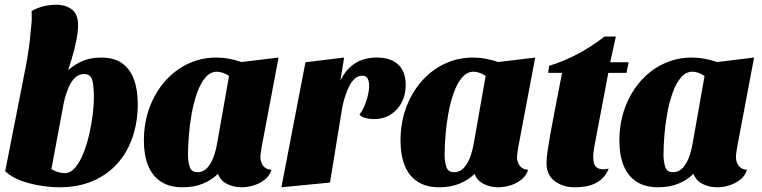

<svg xmlns="http://www.w3.org/2000/svg" viewBox="-20 -774 3232 814"><path d="M232 20Q198 20 154.5 13.5Q111 7 70.5 -7.5Q30 -22 2 -48L86 -475L256 -464Q282 -492 320.5 -511Q359 -530 408 -530Q464 -530 498 -505.5Q532 -481 548 -437Q564 -393 564 -333Q564 -257 542 -192.5Q520 -128 477.5 -80.5Q435 -33 373 -6.5Q311 20 232 20ZM254 -40Q279 -40 298.5 -63Q318 -86 333 -123Q348 -160 358 -203Q368 -246 373 -287.5Q378 -329 378 -360Q378 -410 371 -435Q364 -460 337 -460Q314 -460 298 -444.5Q282 -429 271.5 -405Q261 -381 254.5 -355.5Q248 -330 245 -309L198 -58Q210 -49 226 -44.5Q242 -40 254 -40ZM256 -438 79 -440Q88 -482 95 -523Q102 -564 106.5 -604Q111 -644 114 -680Q115 -692 114.5 -704Q114 -716 114 -727Q140 -742 167 -748Q194 -754 218 -754Q258 -754 284.5 -734Q311 -714 311 -667Q311 -641 304 -604.5Q297 -568 284.5 -526.5Q272 -485 256 -438Z M754 20Q698 20 661.5 -4.5Q625 -29 607.5 -73Q590 -117 590 -177Q590 -253 613.5 -317Q637 -381 679 -429Q721 -477 777 -503.5Q833 -530 897 -530Q949 -530 1004 -511L1161 -530L1089 -149Q1088 -141 1086 -129Q1084 -117 1084 -107Q1084 -88 1095 -72Q1106 -56 1131 -54Q1123 -29 1102.5 -12.5Q1082 4 1055.5 12Q1029 20 1004 20Q971 20 943 6Q915 -8 904 -37Q878 -11 840.5 4.5Q803 20 754 20ZM817 -44Q843 -44 860.5 -64.5Q878 -85 887.5 -114Q897 -143 901 -169L951 -452Q938 -461 924.5 -465.5Q911 -470 900 -470Q872 -470 851 -445.5Q830 -421 815.5 -380Q801 -339 792.5 -291.5Q784 -244 780.5 -198Q777 -152 777 -117Q777 -91 784 -67.5Q791 -44 817 -44Z M1173 20 1275 -510 1439 -530 1423 -432Q1446 -480 1484.5 -505Q1523 -530 1577 -530Q1637 -530 1668.5 -500Q1700 -470 1700 -414Q1700 -351 1662 -310Q1624 -269 1565 -269Q1548 -269 1530.5 -273.5Q1513 -278 1504 -288Q1521 -310 1533 -346Q1545 -382 1545 -411Q1545 -428 1539 -440.5Q1533 -453 1515 -453Q1500 -453 1487 -443Q1474 -433 1463 -413Q1452 -393 1442.5 -363.5Q1433 -334 1427 -294L1379 0Z M1842 20Q1786 20 1749.5 -4.5Q1713 -29 1695.5 -73Q1678 -117 1678 -177Q1678 -253 1701.5 -317Q1725 -381 1767 -429Q1809 -477 1865 -503.5Q1921 -530 1985 -530Q2037 -530 2092 -511L2249 -530L2177 -149Q2176 -141 2174 -129Q2172 -117 2172 -107Q2172 -88 2183 -72Q2194 -56 2219 -54Q2211 -29 2190.5 -12.5Q2170 4 2143.5 12Q2117 20 2092 20Q2059 20 2031 6Q2003 -8 1992 -37Q1966 -11 1928.5 4.5Q1891 20 1842 20ZM1905 -44Q1931 -44 1948.5 -64.5Q1966 -85 1975.5 -114Q1985 -143 1989 -169L2039 -452Q2026 -461 2012.5 -465.5Q1999 -470 1988 -470Q1960 -470 1939 -445.5Q1918 -421 1903.5 -380Q1889 -339 1880.5 -291.5Q1872 -244 1868.5 -198Q1865 -152 1865 -117Q1865 -91 1872 -67.5Q1879 -44 1905 -44Z M2416 20Q2367 20 2332 -6Q2297 -32 2297 -83Q2297 -103 2301.5 -133.5Q2306 -164 2312 -199Q2318 -234 2324.5 -265.5Q2331 -297 2334 -316L2363 -465H2304L2308 -495Q2368 -513 2427 -544Q2486 -575 2543 -619H2591L2567 -510H2645L2636 -465H2559L2501 -159Q2499 -146 2497 -133.5Q2495 -121 2495 -109Q2495 -72 2513 -62Q2531 -52 2561 -59Q2547 -26 2523 -8.5Q2499 9 2471.5 14.5Q2444 20 2416 20Z M2770 20Q2714 20 2677.5 -4.5Q2641 -29 2623.5 -73Q2606 -117 2606 -177Q2606 -253 2629.5 -317Q2653 -381 2695 -429Q2737 -477 2793 -503.5Q2849 -530 2913 -530Q2965 -530 3020 -511L3177 -530L3105 -149Q3104 -141 3102 -129Q3100 -117 3100 -107Q3100 -88 3111 -72Q3122 -56 3147 -54Q3139 -29 3118.5 -12.5Q3098 4 3071.5 12Q3045 20 3020 20Q2987 20 2959 6Q2931 -8 2920 -37Q2894 -11 2856.5 4.5Q2819 20 2770 20ZM2833 -44Q2859 -44 2876.5 -64.5Q2894 -85 2903.5 -114Q2913 -143 2917 -169L2967 -452Q2954 -461 2940.5 -465.5Q2927 -470 2916 -470Q2888 -470 2867 -445.5Q2846 -421 2831.5 -380Q2817 -339 2808.5 -291.5Q2800 -244 2796.5 -198Q2793 -152 2793 -117Q2793 -91 2800 -67.5Q2807 -44 2833 -44Z"/></svg>

Font: Sansita Swashed Light ExtraBold
Style: Regular
Weight: 800
Version: Version 1.003